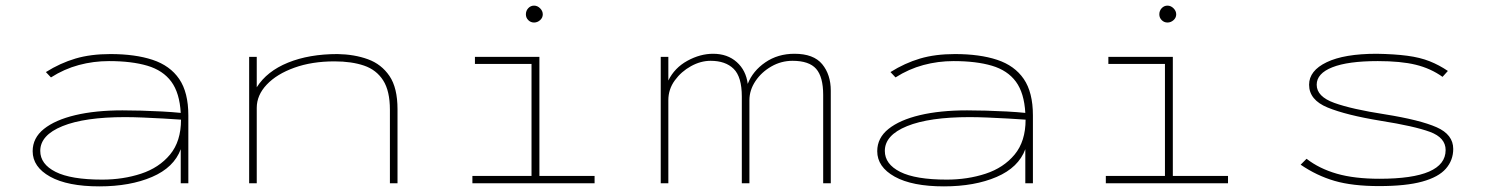

<svg xmlns="http://www.w3.org/2000/svg" viewBox="-20 -651 5290 682"><path d="M333 11Q220 11 158 -23.5Q96 -58 96 -114Q96 -161 136 -193Q176 -225 247.5 -242Q319 -259 415 -259Q445 -259 482 -258Q519 -257 556 -255Q593 -253 622 -250Q618 -321 588.5 -361Q559 -401 503.5 -417.5Q448 -434 367 -434Q312 -434 260 -420Q208 -406 161 -376L143 -395Q194 -427 248 -443Q302 -459 372 -459Q460 -459 522 -438.5Q584 -418 616.5 -370.5Q649 -323 649 -241V0H622V-121Q598 -56 520 -22.5Q442 11 333 11ZM123 -115Q123 -68 177.5 -40.5Q232 -13 343 -13Q417 -13 481 -34Q545 -55 584 -102Q623 -149 623 -226Q596 -228 560 -230Q524 -232 488 -233.5Q452 -235 424 -235Q281 -235 202 -203Q123 -171 123 -115Z M865 0V-449H892V-341Q928 -398 1003 -428.5Q1078 -459 1179 -459Q1239 -458 1287 -440.5Q1335 -423 1363.5 -381Q1392 -339 1392 -263V0H1365V-261Q1365 -328 1341 -365.5Q1317 -403 1273 -418Q1229 -433 1168 -433Q1088 -433 1025.5 -410.5Q963 -388 927.5 -350.5Q892 -313 892 -268V0Z M1658 0V-26H1868V-424H1667V-449H1896V-26H2092V0ZM1877 -571Q1865 -571 1856.5 -579.5Q1848 -588 1848 -600Q1848 -613 1856.5 -622Q1865 -631 1877 -631Q1889 -631 1898.5 -621.5Q1908 -612 1908 -600Q1908 -588 1898.5 -579.5Q1889 -571 1877 -571Z M2327 0V-449H2354V-365Q2376 -410 2421.5 -435Q2467 -460 2513 -460Q2564 -460 2597 -430.5Q2630 -401 2636 -353Q2654 -399 2698.5 -429.5Q2743 -460 2802 -460Q2870 -460 2900.5 -423Q2931 -386 2931 -329V0H2904V-314Q2904 -378 2879 -406.5Q2854 -435 2795 -435Q2755 -435 2720 -415Q2685 -395 2663.5 -363Q2642 -331 2642 -295V0H2615V-308Q2615 -378 2586 -406.5Q2557 -435 2504 -435Q2469 -435 2434.5 -416Q2400 -397 2377 -365.5Q2354 -334 2354 -295V0Z M3333 11Q3220 11 3158 -23.5Q3096 -58 3096 -114Q3096 -161 3136 -193Q3176 -225 3247.5 -242Q3319 -259 3415 -259Q3445 -259 3482 -258Q3519 -257 3556 -255Q3593 -253 3622 -250Q3618 -321 3588.5 -361Q3559 -401 3503.5 -417.5Q3448 -434 3367 -434Q3312 -434 3260 -420Q3208 -406 3161 -376L3143 -395Q3194 -427 3248 -443Q3302 -459 3372 -459Q3460 -459 3522 -438.5Q3584 -418 3616.5 -370.5Q3649 -323 3649 -241V0H3622V-121Q3598 -56 3520 -22.5Q3442 11 3333 11ZM3123 -115Q3123 -68 3177.5 -40.5Q3232 -13 3343 -13Q3417 -13 3481 -34Q3545 -55 3584 -102Q3623 -149 3623 -226Q3596 -228 3560 -230Q3524 -232 3488 -233.5Q3452 -235 3424 -235Q3281 -235 3202 -203Q3123 -171 3123 -115Z M3908 0V-26H4118V-424H3917V-449H4146V-26H4342V0ZM4127 -571Q4115 -571 4106.5 -579.5Q4098 -588 4098 -600Q4098 -613 4106.5 -622Q4115 -631 4127 -631Q4139 -631 4148.5 -621.5Q4158 -612 4158 -600Q4158 -588 4148.5 -579.5Q4139 -571 4127 -571Z M4879 10Q4784 10 4720.5 -8.5Q4657 -27 4600 -66L4621 -87Q4666 -52 4728.5 -34Q4791 -16 4880 -16Q5115 -16 5115 -118Q5115 -162 5059.5 -182.5Q5004 -203 4884 -222Q4762 -242 4696 -269Q4630 -296 4630 -350Q4630 -400 4692.5 -430Q4755 -460 4870 -460Q4933 -459 4978.5 -453Q5024 -447 5058 -433.5Q5092 -420 5123 -399L5104 -378Q5062 -408 5009 -421Q4956 -434 4874 -434Q4768 -434 4712.5 -412Q4657 -390 4657 -350Q4657 -308 4719.5 -285.5Q4782 -263 4899 -245Q5024 -225 5083 -199Q5142 -173 5142 -122Q5142 -82 5116 -52Q5090 -22 5032 -6Q4974 10 4879 10Z"/></svg>

Font: Inconsolata ExtraExpanded ExtraLight
Style: Regular
Weight: 200
Width: 8
Monospace: yes
Designer: Raph Levien, Cyreal, Brenton Simpson
Foundry: Raph Levien, Cyreal, Google
Version: Version 3.100; ttfautohint (v1.8.4.7-5d5b)